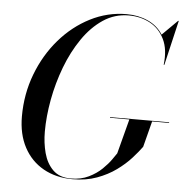

<svg xmlns="http://www.w3.org/2000/svg" viewBox="-54 -812 836 874"><g transform="rotate(5 364.0 -375.0)"><path d="M455 -286.5H725V-283.5H647.5L617 -165Q600 -141.5 573 -111.5Q546 -81.5 507.8 -53.8Q469.5 -26 420.2 -8Q371 10 310 10Q233.5 10 176 -22.2Q118.5 -54.5 86.8 -114Q55 -173.5 55 -255Q55 -357.5 89.8 -448.8Q124.5 -540 185 -610Q245.5 -680 324 -720Q402.5 -760 490 -760Q543.5 -760 587.2 -740.2Q631 -720.5 656 -681L725.5 -750H728.5L680.5 -545H677.5Q686 -615 663.2 -661.8Q640.5 -708.5 597.2 -731.8Q554 -755 500 -755Q436 -755 383.2 -719.8Q330.5 -684.5 289.8 -625Q249 -565.5 221.2 -492.2Q193.5 -419 179.2 -341.8Q165 -264.5 165 -195Q165 -144 177.2 -97.8Q189.5 -51.5 219.2 -22Q249 7.5 301 7.5Q347.5 7.5 382.8 -9.8Q418 -27 442.5 -50.8Q467 -74.5 481.8 -95.8Q496.5 -117 502 -125L543.5 -283.5H455Z"/></g></svg>

Font: Bodoni* 72pt
Style: Italic
Weight: 400
Italic angle: -13°
Version: Version 2.3